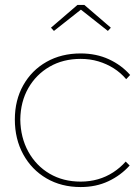

<svg xmlns="http://www.w3.org/2000/svg" viewBox="-20 -746 566 776"><path d="M40 -263Q40 -341 74 -401.5Q108 -462 168 -496Q228 -530 306 -530Q369 -530 420 -506.5Q471 -483 506 -443L490 -426Q468 -452 439.5 -470Q411 -488 377.5 -498Q344 -508 306 -508Q235 -508 180.5 -476.5Q126 -445 94.5 -390Q63 -335 62 -263Q63 -190 94.5 -133Q126 -76 180.5 -44Q235 -12 306 -12Q343 -12 376 -21.5Q409 -31 437.5 -49.5Q466 -68 488 -93L504 -77Q468 -37 418 -13.5Q368 10 306 10Q228 10 168 -25Q108 -60 74 -122Q40 -184 40 -263ZM293 -726H321L428 -634L416 -621L307 -707L198 -621L186 -634Z"/></svg>

Font: Mach Thin
Style: Regular
Weight: 250
Version: Version 1.002